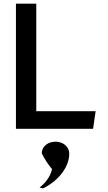

<svg xmlns="http://www.w3.org/2000/svg" viewBox="-20 -713 587 1048"><path d="M264 210 263 214C253 257 222 290 196 311C203 312 208 313 216 315C300 273 358 198 358 126C358 92 331 65 293 61C287 60 281 60 275 61H274C237 64 208 89 208 124C224 157 246 189 264 210ZM178 -106V-693H67V-10H488L502 -106Z"/></svg>

Font: Bluebird
Style: LiExt
Weight: 300
Designer: Jasper
Foundry: Cannot Into Space Fonts
Version: Version 0.98